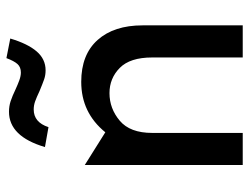

<svg xmlns="http://www.w3.org/2000/svg" viewBox="-109 -667 776 598"><g transform="rotate(-90 279.0 -368.0)"><path d="M323 -503Q227 -503 166 -428L64 -492V0H164V-282Q164 -351 202 -383Q240 -415 288 -415Q334 -415 366.5 -383Q399 -351 399 -282V0H499V-312Q499 -401 453.5 -452Q408 -503 323 -503ZM237 -651Q250 -651 262.5 -646.5Q275 -642 294 -633Q318 -623 331 -618.5Q344 -614 359 -614Q394 -614 418 -642Q442 -670 458 -724L397 -736Q388 -712 378.5 -701.5Q369 -691 352 -691Q341 -691 327.5 -696Q314 -701 301 -707Q278 -718 262.5 -723Q247 -728 230 -728Q153 -728 120 -616L182 -605Q197 -651 237 -651Z"/></g></svg>

Font: Geom
Style: Regular
Weight: 400
Version: Version 1.102